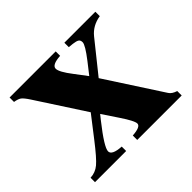

<svg xmlns="http://www.w3.org/2000/svg" viewBox="-118 -599 736 736"><g transform="rotate(-45 250.0 -230.5)"><path d="M484 -24V0H243V-24Q288 -27 288 -44Q288 -59 255 -108L213 -171L197 -151Q133 -70 133 -48Q133 -27 183 -24V0H14V-24Q41 -25 62 -42.5Q83 -60 127 -117L192 -201L64 -398Q49 -421 40 -427.5Q31 -434 12 -437V-461H262V-437Q215 -434 215 -414Q215 -396 249 -352L286 -303L322 -349Q360 -398 360 -413Q360 -424 353 -428.5Q346 -433 329 -435L309 -437V-461H477V-437Q433 -430 407 -398L306 -272L454 -44Q462 -31 484 -24Z"/></g></svg>

Font: STIX MathJax Alphabets
Style: Bold
Weight: 700
Designer: MicroPress Inc., with final additions and corrections provided by Coen Hoffman, Elsevier (retired)
Version: Version 1.1.1